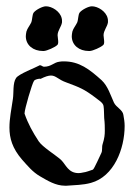

<svg xmlns="http://www.w3.org/2000/svg" viewBox="-20 -594 426 610"><path d="M186 -4H192C217 -6 244 -6 269 -13C342 -33 376 -121 376 -194C376 -206 374 -218 372 -229C370 -245 349 -253 342 -268C331 -292 323 -320 303 -339C264 -374 232 -399 183 -399C179 -399 174 -399 169 -398C151 -396 143 -382 120 -382C115 -382 115 -385 107 -387C93 -379 39 -359 31 -346C20 -330 24 -299 21 -280C16 -246 10 -217 10 -189C10 -155 19 -123 50 -87C68 -67 83 -48 107 -34C131 -20 157 -4 186 -4ZM230 -44C197 -44 190 -70 174 -86C156 -102 115 -127 103 -145C84 -174 69 -201 58 -233V-234C58 -247 82 -329 88 -337C91 -342 103 -344 108 -344V-343C124 -351 134 -354 142 -354C158 -354 165 -341 191 -332C234 -316 247 -311 283 -284C291 -277 308 -268 309 -257C311 -245 310 -231 311 -219C313 -202 313 -190 313 -179C313 -166 312 -155 306 -136C303 -127 306 -116 302 -108C300 -105 279 -56 275 -55C265 -52 254 -47 244 -46C239 -45 235 -44 230 -44ZM126 -574C115 -574 94 -563 87 -554C82 -547 83 -531 79 -522C74 -512 67 -504 64 -494C63 -489 62 -483 62 -479C62 -450 86 -432 116 -432H119C128 -432 156 -444 163 -452C164 -454 165 -456 165 -460C165 -468 163 -477 163 -482C163 -497 175 -509 177 -523V-527C177 -530 177 -533 176 -536C171 -558 145 -574 126 -574ZM272 -574C261 -574 240 -563 233 -554C228 -547 229 -531 225 -522C220 -512 213 -504 210 -494C209 -489 208 -483 208 -479C208 -450 232 -432 262 -432H265C274 -432 302 -444 309 -452C310 -454 311 -456 311 -460C311 -468 309 -477 309 -482C309 -497 321 -509 323 -523V-527C323 -530 323 -533 322 -536C317 -558 291 -574 272 -574Z"/></svg>

Font: Ancial
Style: Regular
Weight: 400
Designer: Daytona Mess (Anne-Dauphine Borione)
Foundry: Daytona Mess (Anne-Dauphine Borione)
Version: Version 1.000;Glyphs 3.2 (3192)